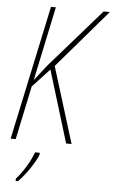

<svg xmlns="http://www.w3.org/2000/svg" viewBox="-61 -755 604 1017"><g transform="rotate(5 240.5 -246.5)"><path d="M16 0H43L103 -285L194 -383L311 0H340L215 -404L481 -714H448L176 -403L111 -320L194 -714H168ZM62 208V221H74C112 184 158 116 176 72V61H151C135 109 92 177 62 208Z"/></g></svg>

Font: Noto Sans Condensed Thin
Style: Italic
Weight: 100
Width: 3
Italic angle: -12°
Designer: Monotype Design Team
Foundry: Monotype Imaging Inc.
Version: Version 2.013